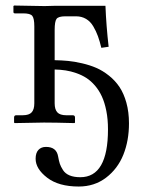

<svg xmlns="http://www.w3.org/2000/svg" viewBox="-20 -451 552 705"><path d="M106 -71.8V-354Q106 -383.3 98.6 -392.6Q91.3 -401.9 65.4 -401.9H34.7Q29.3 -401.9 29.3 -407.2V-428.7L31.7 -430.7L143.6 -428.7L181.6 -429.7H367.2Q370.1 -356.4 378.9 -279.3L352.1 -275.4Q346.2 -299.8 339.6 -318.1Q333 -336.4 322.5 -354.2Q312 -372.1 295.9 -381.6Q279.8 -391.1 259.3 -391.1H219.7Q194.8 -391.1 187.7 -381.8Q180.7 -372.6 180.7 -340.8V-230Q206.5 -229.5 230 -227.3Q253.4 -225.1 281.7 -218.5Q310.1 -211.9 333.7 -201.7Q357.4 -191.4 380.1 -173.3Q402.8 -155.3 418.7 -131.6Q434.6 -107.9 444.1 -73.7Q453.6 -39.6 453.6 2.4Q453.6 65.4 432.9 117.2Q412.1 168.9 369.4 201.4Q326.7 233.9 269 233.9Q195.3 233.9 153.1 201.4Q110.8 168.9 110.8 131.8Q110.8 110.4 121.1 99.4Q131.3 88.4 148.9 88.4Q187.5 88.4 193.4 123.5Q196.3 140.1 199.7 150.4Q203.1 160.6 211.4 173.6Q219.7 186.5 235.6 193.1Q251.5 199.7 274.9 199.7Q376.5 199.7 376.5 23.9Q376.5 -13.2 370.4 -43.9Q364.3 -74.7 354 -96.9Q343.8 -119.1 328.9 -136.5Q314 -153.8 297.4 -164.6Q280.8 -175.3 260.5 -182.4Q240.2 -189.5 221.2 -192.4Q202.1 -195.3 180.7 -195.8V-71.8Q180.7 -49.3 190.4 -38.6Q200.2 -27.8 223.6 -27.8H247.1Q255.4 -27.8 255.4 -19.5V-1L253.4 1Q180.7 -1 141.6 -1L33.7 1L31.7 -1V-19.5Q31.7 -27.8 39.6 -27.8H63Q86.9 -27.8 96.4 -38.6Q106 -49.3 106 -71.8Z"/></svg>

Font: Libertinage
Style: b
Weight: 400
Designer: OSP
Foundry: OSP
Version: Version 1.0; 2008; OFL relea